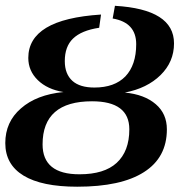

<svg xmlns="http://www.w3.org/2000/svg" viewBox="-23 -696 698 726"><path d="M412 -676V-674Q635 -661 635 -532Q635 -462 584 -412Q533 -362 449 -346Q523 -339 566 -302Q608 -266 608 -207Q608 -100 521 -45Q435 10 269 10Q135 10 66 -32Q-3 -74 -3 -155Q-3 -235 56 -286Q115 -338 217 -348Q156 -358 120 -393Q84 -428 84 -477Q84 -550 152 -591Q220 -632 359 -641L352 -591Q285 -581 253 -550Q222 -520 222 -465Q222 -416 251 -390Q279 -365 334 -365Q410 -365 451 -407Q492 -450 492 -529Q492 -611 403 -626ZM277 -37H278Q371 -37 418 -80Q466 -124 466 -207Q466 -313 325 -313Q138 -313 138 -150Q138 -37 277 -37Z"/></svg>

Font: Libra Serif Modern
Style: Bold Italic
Weight: 700
Italic angle: -12°
Designer: Stefan Peev, Context Ltd
Foundry: Stefan Peev, Context Ltd
Version: Version 1.000